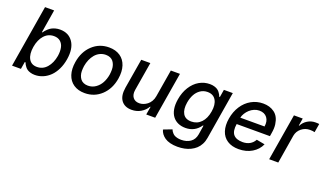

<svg xmlns="http://www.w3.org/2000/svg" viewBox="-84 -1309 3588 2107"><g transform="rotate(20 1710.5 -255.5)"><path d="M34.4 0 155.2 -727.3H261.4L217 -457H223.4Q233 -470.5 240.9 -480.3Q248.9 -490.1 265.3 -504.8Q281.6 -519.5 298.7 -528.9Q315.7 -538.4 341.4 -545.5Q367.2 -552.6 396 -552.6Q496.8 -552.6 548.1 -477.1Q599.4 -401.6 578.1 -271.7Q567.5 -206.7 541.5 -153.2Q515.6 -99.8 479.4 -64.1Q443.2 -28.4 397.9 -8.9Q352.6 10.7 303.3 10.7Q274.9 10.7 251.6 3.7Q228.3 -3.2 214.3 -12.6Q200.3 -22 188.6 -36.6Q176.8 -51.1 171.9 -61.1Q166.9 -71 161.2 -84.9H152.3L138.1 0ZM183.9 -272.7Q169.7 -185 198.7 -132.5Q227.6 -79.9 294.7 -79.9Q363.6 -79.9 410 -133.5Q456.3 -187.1 470.9 -272.7Q479.4 -328.1 470.7 -370.2Q462 -412.3 433.2 -437.3Q404.5 -462.4 358 -462.4Q289.8 -462.4 244 -411Q198.2 -359.7 183.9 -272.7Z M884.6 11Q807.5 11 754.8 -24.7Q702.1 -60.4 680.9 -125.2Q659.8 -190 673.7 -274.9Q693.9 -400.6 774.7 -476.6Q855.5 -552.6 969.1 -552.6Q1046.2 -552.6 1098.9 -516.9Q1151.6 -481.2 1172.8 -416.2Q1193.9 -351.2 1180 -265.6Q1159.4 -140.6 1078.7 -64.8Q997.9 11 884.6 11ZM890.6 -78.1Q940 -78.1 979.6 -105.5Q1019.2 -132.8 1042.8 -176.5Q1066.4 -220.2 1075.3 -274.9Q1079.5 -305.8 1079.4 -333.8Q1079.2 -361.9 1071.2 -385.7Q1063.2 -409.4 1049.7 -426.8Q1036.2 -444.2 1014 -454Q991.8 -463.8 963.1 -463.8Q925.8 -463.8 893.6 -448Q861.5 -432.2 838.6 -404.8Q815.7 -377.5 800.4 -342.2Q785.2 -306.8 778.4 -266Q774.1 -235.1 774.3 -207.2Q774.5 -179.3 782.5 -155.7Q790.5 -132.1 804 -114.9Q817.5 -97.7 839.7 -87.9Q861.9 -78.1 890.6 -78.1Z M1637.1 -226.2 1690.3 -545.5H1796.9L1706 0H1601.6L1617.5 -94.5H1611.9Q1585.2 -48.7 1538 -20.8Q1490.8 7.1 1431.5 7.1Q1350.5 7.1 1310.5 -46.2Q1270.6 -99.4 1286.6 -198.5L1344.8 -545.5H1451L1395.2 -211.3Q1386.4 -155.9 1411.6 -122.7Q1436.8 -89.5 1486.5 -89.5Q1509.6 -89.5 1533.2 -98Q1556.8 -106.5 1578.3 -122.9Q1599.8 -139.2 1615.8 -166Q1631.7 -192.8 1637.1 -226.2Z M2043 215.9Q1995.4 215.9 1957.4 206.1Q1919.4 196.4 1894.2 179Q1869 161.6 1853.2 139.9Q1837.4 118.3 1830.3 92.3L1928.3 54.7Q1933.6 66.4 1938.4 74.8Q1943.2 83.1 1953.7 94.5Q1964.1 105.8 1976.7 112.9Q1989.3 120 2009.9 125.2Q2030.5 130.3 2056.1 130.3Q2119.7 130.3 2163.4 99.6Q2207 68.9 2217.3 7.8L2234 -99.4H2227.3Q2164.1 -8.2 2055 -8.2Q2006.4 -8.2 1967.7 -25.4Q1929 -42.6 1903.6 -76.3Q1878.2 -110.1 1869.3 -159.8Q1860.4 -209.5 1871.1 -274.9Q1884.9 -359.7 1925.2 -423.3Q1965.6 -486.9 2022.5 -519.7Q2079.5 -552.6 2145.6 -552.6Q2174.7 -552.6 2198.2 -545.5Q2221.6 -538.4 2235.6 -528.9Q2249.6 -519.5 2261.2 -504.8Q2272.7 -490.1 2277.5 -480.3Q2282.3 -470.5 2287.6 -457H2295.5L2310 -545.5H2414.1L2321.7 12.1Q2315 53.3 2297.2 87.2Q2279.5 121.1 2253.6 144.7Q2227.6 168.3 2194.2 184.5Q2160.9 200.6 2122.9 208.3Q2084.9 215.9 2043 215.9ZM2091.3 -96.2Q2159.4 -96.2 2205.3 -144Q2251.1 -191.8 2264.9 -276.3Q2279.1 -360.4 2248.9 -411.4Q2218.8 -462.4 2150.9 -462.4Q2104 -462.4 2067.5 -437.3Q2030.9 -412.3 2009.1 -371.1Q1987.2 -329.9 1978.3 -276.3Q1964.8 -193.2 1993.3 -144.7Q2021.7 -96.2 2091.3 -96.2Z M2682.2 11Q2602.6 11 2549.5 -23.6Q2496.4 -58.2 2475.9 -121.6Q2455.3 -185 2469.5 -269.2Q2483.3 -352.3 2525 -416.7Q2566.8 -481.2 2630.1 -516.9Q2693.5 -552.6 2768.5 -552.6Q2806.8 -552.6 2839.7 -543Q2872.5 -533.4 2900.6 -512.8Q2928.6 -492.2 2945.5 -460Q2962.4 -427.9 2968.7 -382.6Q2975.1 -337.4 2964.5 -278.4L2958.5 -240.8H2570Q2556.5 -154.8 2589.7 -115.8Q2622.9 -76.7 2697.8 -76.7Q2744.7 -76.7 2780.2 -96.4Q2815.7 -116.1 2836.6 -154.5L2933.9 -136.4Q2904.1 -68.9 2837.4 -28.9Q2770.6 11 2682.2 11ZM2583.5 -320.3H2866.5Q2877.1 -383.5 2846.6 -424.2Q2816.1 -464.8 2754.6 -464.8Q2724.4 -464.8 2695.3 -452.2Q2666.2 -439.6 2643.8 -419.2Q2621.4 -398.8 2605.3 -372.9Q2589.1 -346.9 2583.5 -320.3Z M3037.3 0 3128.2 -545.5H3230.8L3216.3 -458.8H3221.9Q3243.6 -502.5 3285.9 -528.1Q3328.1 -553.6 3376.4 -553.6Q3408.4 -553.6 3421.2 -551.1L3404.1 -449.6Q3383.2 -456 3349.1 -456Q3293 -456 3250.4 -421.3Q3207.7 -386.7 3198.2 -333.1L3143.5 0Z"/></g></svg>

Font: Karasuma Gothic
Style: Medium Italic
Weight: 500
Italic angle: 9.39998°
Designer: Rasmus Andersson / Ryoko Nishizuka
Foundry: Genbu
Version: Version 1.00